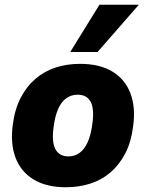

<svg xmlns="http://www.w3.org/2000/svg" viewBox="-20 -778 615 809"><path d="M257 11Q176 11 122 -21.5Q68 -54 45.5 -113.5Q23 -173 34 -253Q42 -317 67 -365.5Q92 -414 129.5 -446Q167 -478 214.5 -493.5Q262 -509 317 -509Q400 -509 453.5 -476.5Q507 -444 529.5 -385Q552 -326 541 -246Q533 -181 508.5 -133Q484 -85 446.5 -52.5Q409 -20 361 -4.5Q313 11 257 11ZM268 -119Q295 -119 315.5 -134Q336 -149 349.5 -179Q363 -209 369 -255Q378 -319 362 -349Q346 -379 307 -379Q281 -379 260 -364.5Q239 -350 225.5 -320Q212 -290 206 -244Q197 -180 213.5 -149.5Q230 -119 268 -119ZM276 -559 399 -758H565L391 -559Z"/></svg>

Font: Nunito Sans 10pt SemiCondensed Black
Style: Italic
Weight: 900
Width: 4
Italic angle: -9°
Designer: Vernon Adams
Foundry: Vernon Adams
Version: Version 3.101;gftools[0.9.27]